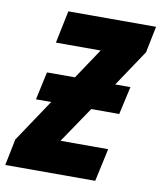

<svg xmlns="http://www.w3.org/2000/svg" viewBox="-120 -779 710 845"><g transform="rotate(10 235.0 -357.0)"><path d="M-15 -118 112 -308H44L71 -433H196L287 -569H87L117 -714H509L485 -596L376 -433H444L416 -308H291L182 -147H395L363 0H-39Z"/></g></svg>

Font: Noto Sans UI CondBlack
Style: Italic
Weight: 900
Width: 3
Italic angle: -12°
Designer: Monotype Design Team
Foundry: Monotype Imaging Inc.
Version: Version 1.001